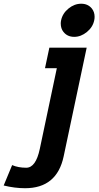

<svg xmlns="http://www.w3.org/2000/svg" viewBox="-153 -768 533 1030"><path d="M245.1 -570.3Q208.5 -570.3 187.5 -596.7Q172.9 -614.7 172.9 -642.1Q172.9 -650.4 174.8 -659.2Q182.6 -696.3 214.4 -722.2Q246.1 -748 282.7 -748Q318.8 -748 339.8 -722.2Q354.5 -703.6 354.5 -677.7Q354.5 -668.5 352.5 -659.2Q345.2 -622.6 313.2 -596.4Q281.2 -570.3 245.1 -570.3ZM-18.6 241.7Q-73.7 241.7 -133.3 227.1L-87.9 117.7Q-55.2 131.8 -12.2 131.8Q39.1 131.8 60.5 30.8L151.9 -402.3H88.4L111.8 -512.2H312L188.5 70.8Q152.3 241.7 -18.6 241.7Z"/></svg>

Font: Cadman
Style: Bold Italic
Weight: 700
Italic angle: -12°
Designer: Paul James MIller
Foundry: High-Logic / Made with FontCreator
Version: Version 2.114;March 28, 2021;FontCreator 13.0.0.2683 64-bit